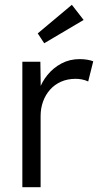

<svg xmlns="http://www.w3.org/2000/svg" viewBox="-20 -779 413 799"><path d="M73 0V-522H148L150 -383L142 -402Q153 -437 177.5 -467Q202 -497 236 -515Q270 -533 311 -533Q328 -533 343 -530.5Q358 -528 368 -524L347 -440Q334 -446 320.5 -448.5Q307 -451 295 -451Q261 -451 234 -439Q207 -427 188 -405.5Q169 -384 159 -356Q149 -328 149 -296V0ZM164 -599 137 -640 279 -759 328 -696Z"/></svg>

Font: Mach Light
Style: Regular
Weight: 300
Version: Version 1.002